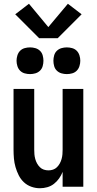

<svg xmlns="http://www.w3.org/2000/svg" viewBox="-20 -993 515 1021"><path d="M192 8Q169 8 146.5 0Q124 -8 107 -24Q90 -40 79.5 -61Q69 -82 62.5 -104.5Q56 -127 54 -150.5Q52 -174 52 -197V-520H162V-197Q162 -185 163 -172.5Q164 -160 167.5 -147.5Q171 -135 177 -124Q183 -113 192 -104Q201 -95 213 -91Q225 -87 238 -87Q250 -87 262 -91Q274 -95 283 -104Q292 -113 298 -124Q304 -135 307.5 -147.5Q311 -160 312 -172.5Q313 -185 313 -197V-520H423V0H313V-79Q306 -61 294.5 -44.5Q283 -28 267 -15.5Q251 -3 231.5 2.5Q212 8 192 8ZM335 -599Q321 -599 307 -603Q293 -607 282.5 -617Q272 -627 268 -641.5Q264 -656 264 -670Q264 -684 268 -698.5Q272 -713 282.5 -723Q293 -733 307 -737Q321 -741 335 -741Q350 -741 364 -737Q378 -733 388 -723Q398 -713 402.5 -698.5Q407 -684 407 -670Q407 -656 402.5 -641.5Q398 -627 388 -617Q378 -607 364 -603Q350 -599 335 -599ZM140 -599Q125 -599 111 -603Q97 -607 87 -617Q77 -627 72.5 -641.5Q68 -656 68 -670Q68 -684 72.5 -698.5Q77 -713 87 -723Q97 -733 111 -737Q125 -741 140 -741Q154 -741 168 -737Q182 -733 192.5 -723Q203 -713 207 -698.5Q211 -684 211 -670Q211 -656 207 -641.5Q203 -627 192.5 -617Q182 -607 168 -603Q154 -599 140 -599ZM188 -790 61 -917 134 -973 237 -849 341 -973 414 -917 287 -790Z"/></svg>

Font: Iosevka QP
Style: Bold
Weight: 700
Designer: Belleve Invis
Foundry: Belleve Invis
Version: Version 20.0.0; ttfautohint (v1.8.4)